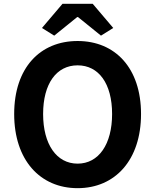

<svg xmlns="http://www.w3.org/2000/svg" viewBox="-20 -968 810 1002"><path d="M385 14C581 14 716 -133 716 -373C716 -613 581 -754 385 -754C189 -754 54 -614 54 -373C54 -133 189 14 385 14ZM385 -114C275 -114 205 -215 205 -373C205 -532 275 -627 385 -627C495 -627 565 -532 565 -373C565 -215 495 -114 385 -114ZM199 -822 263 -782 383 -879H387L507 -782L571 -822L464 -948H306Z"/></svg>

Font: Noto Sans Mono CJK JP Bold
Style: Regular
Weight: 700
Designer: Ryoko NISHIZUKA (kana & ideographs); Paul D. Hunt (Latin, Greek & Cyrillic); Wenlong ZHANG (bopomofo); Sandoll Communica
Foundry: Adobe Systems Incorporated
Version: Version 1.004;PS 1.004;hotconv 1.0.82;makeotf.lib2.5.63406